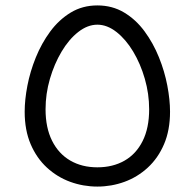

<svg xmlns="http://www.w3.org/2000/svg" viewBox="-20 -684 718 708"><path d="M339 4Q287 4 239 -13.5Q191 -31 153 -66Q115 -101 93 -152.5Q71 -204 71 -272Q71 -316 81 -368Q91 -420 112 -472Q133 -524 165 -567.5Q197 -611 240.5 -637.5Q284 -664 339 -664Q394 -664 437.5 -638Q481 -612 513 -568.5Q545 -525 566 -473Q587 -421 597 -368.5Q607 -316 607 -272Q607 -204 585 -152.5Q563 -101 525 -66Q487 -31 439 -13.5Q391 4 339 4ZM339 -67Q396 -67 439 -91.5Q482 -116 506 -164Q530 -212 530 -281Q530 -338 514 -393.5Q498 -449 471 -494Q444 -539 409.5 -566Q375 -593 339 -593Q303 -593 268.5 -566Q234 -539 207 -493.5Q180 -448 164 -393Q148 -338 148 -281Q148 -213 172 -165Q196 -117 239 -92Q282 -67 339 -67Z"/></svg>

Font: Cairo Play
Style: Regular
Weight: 400
Designer: Mohamed Gaber, Accademia di Belle Arti di Urbino
Foundry: Kief Type Foundry, Accademia di Belle Arti di Urbino
Version: Version 3.119